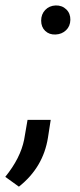

<svg xmlns="http://www.w3.org/2000/svg" viewBox="-69 -554 299 716"><path d="M0 0ZM138.7 -533.7Q162.6 -534.2 178.2 -519Q193.8 -503.9 193.4 -480Q192.9 -456.1 177.2 -441.2Q161.6 -426.3 138.2 -425.3Q114.7 -424.3 99.6 -438.7Q84.5 -453.1 84.5 -477.1Q84.5 -501 99.6 -516.8Q114.7 -532.7 138.7 -533.7ZM1.5 142.1 -49.3 105.5Q7.3 35.6 21 -33.2L33.7 -106.9H120.1L109.9 -41Q92.3 70.3 1.5 142.1Z"/></svg>

Font: Roboto
Style: Italic
Weight: 400
Italic angle: -12°
Designer: Google
Version: Version 2.134; 2016; ttfautohint (v1.6)